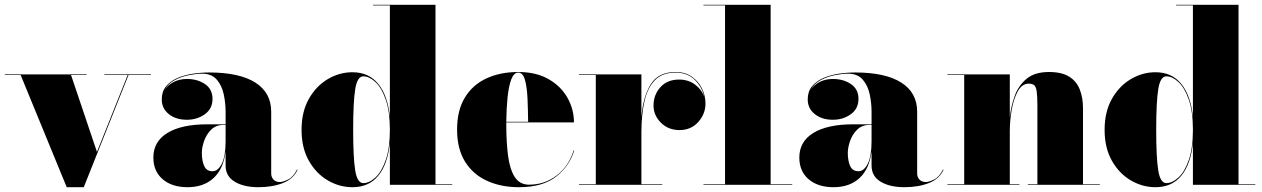

<svg xmlns="http://www.w3.org/2000/svg" viewBox="-25 -770 5260 800"><path d="M379 -137 507 -457.5H410V-460H604V-457.5H510.5L324 10H253L61 -457.5H-5V-460H336V-457.5H271Z M838 -252H915V-304.5Q915 -340.5 907.2 -377Q899.5 -413.5 878.2 -438.2Q857 -463 817 -463Q794 -463 762.5 -457Q731 -451 702.8 -436Q674.5 -421 661 -395Q674 -416 698.8 -428.5Q723.5 -441 753.5 -441Q797.5 -441 829 -419.8Q860.5 -398.5 860.5 -358Q860.5 -317 828.5 -294Q796.5 -271 753.5 -271Q708 -271 678.5 -294.5Q649 -318 649 -356Q649 -388.5 666.8 -410.2Q684.5 -432 713.8 -444.8Q743 -457.5 778 -462.8Q813 -468 847 -468Q972.5 -468 1038.8 -426Q1105 -384 1105 -304.5V-47Q1105 -32 1114.5 -21.8Q1124 -11.5 1142 -11.5Q1153.5 -11.5 1175.2 -22Q1197 -32.5 1212.5 -63.5L1215 -63Q1198 -25 1154.2 -7.5Q1110.5 10 1052 10Q990.5 10 952.8 -13Q915 -36 915 -80V-139Q906 -66 864.8 -28Q823.5 10 756.5 10Q691.5 10 652.8 -23.2Q614 -56.5 614 -113.5Q614 -180.5 672.8 -216.2Q731.5 -252 838 -252ZM860.5 -56.5Q883.5 -56.5 899.2 -88Q915 -119.5 915 -180.5V-249.5H906.5Q875 -249.5 855 -229.8Q835 -210 825.5 -182.8Q816 -155.5 816 -133Q816 -99.5 826 -78Q836 -56.5 860.5 -56.5Z M1859.5 -2.5V0H1599.5V-174.5Q1590.5 -86 1551.2 -38Q1512 10 1443.5 10Q1389 10 1340.5 -18.5Q1292 -47 1261.8 -100.5Q1231.5 -154 1231.5 -229Q1231.5 -304 1261.8 -357.8Q1292 -411.5 1340.5 -440.2Q1389 -469 1443.5 -469Q1511.5 -469 1551 -420.5Q1590.5 -372 1599.5 -283V-747.5H1529.5V-750H1789.5V-2.5ZM1599.5 -229Q1599.5 -305.5 1582.2 -355Q1565 -404.5 1539.2 -428.2Q1513.5 -452 1489 -452Q1463.5 -452 1455 -398.2Q1446.5 -344.5 1446.5 -229Q1446.5 -113.5 1455 -60.2Q1463.5 -7 1489 -7Q1513.5 -7 1539.2 -30.5Q1565 -54 1582.2 -103.2Q1599.5 -152.5 1599.5 -229Z M2367.5 -143Q2348 -78 2292 -34Q2236 10 2137.5 10Q2062 10 2003.8 -16.8Q1945.5 -43.5 1912.5 -96.8Q1879.5 -150 1879.5 -230Q1879.5 -310 1911.8 -363.2Q1944 -416.5 2001.5 -443.2Q2059 -470 2134.5 -470Q2209 -470 2260.8 -440.2Q2312.5 -410.5 2339.5 -362.5Q2366.5 -314.5 2366.5 -260H2084.5Q2084.5 -255 2084.5 -250Q2084.5 -178 2091.8 -121.8Q2099 -65.5 2119.5 -33Q2140 -0.5 2179.5 -0.5Q2245.5 -0.5 2295.8 -40Q2346 -79.5 2365 -143ZM2134.5 -467.5Q2116 -467.5 2105.2 -439Q2094.5 -410.5 2089.8 -363.8Q2085 -317 2084.5 -262.5H2175.5Q2175 -311.5 2173 -358.5Q2171 -405.5 2162.5 -436.5Q2154 -467.5 2134.5 -467.5Z M2387.5 -2.5H2457.5V-457.5H2387.5V-460H2647.5V-281.5Q2654.5 -367.5 2686.5 -418.8Q2718.5 -470 2789.5 -470Q2830 -470 2857.8 -450.5Q2885.5 -431 2900 -401Q2914.5 -371 2914.5 -339Q2914.5 -295 2884.2 -261.5Q2854 -228 2806.5 -228Q2759.5 -228 2728.8 -258.8Q2698 -289.5 2698 -330.5Q2698 -375 2726.8 -406.8Q2755.5 -438.5 2804.5 -438.5Q2843.5 -438.5 2871.5 -417.2Q2899.5 -396 2909 -366.5Q2901 -406 2870.5 -436.8Q2840 -467.5 2789.5 -467.5Q2734.5 -467.5 2703.8 -435.8Q2673 -404 2660.2 -347.5Q2647.5 -291 2647.5 -218V-2.5H2734.5V0H2387.5Z M2906 -2.5H2996V-747.5H2906V-750H3186V-2.5H3276V0H2906Z M3529.5 -252H3606.5V-304.5Q3606.5 -340.5 3598.8 -377Q3591 -413.5 3569.8 -438.2Q3548.5 -463 3508.5 -463Q3485.5 -463 3454 -457Q3422.5 -451 3394.2 -436Q3366 -421 3352.5 -395Q3365.5 -416 3390.2 -428.5Q3415 -441 3445 -441Q3489 -441 3520.5 -419.8Q3552 -398.5 3552 -358Q3552 -317 3520 -294Q3488 -271 3445 -271Q3399.5 -271 3370 -294.5Q3340.5 -318 3340.5 -356Q3340.5 -388.5 3358.2 -410.2Q3376 -432 3405.2 -444.8Q3434.5 -457.5 3469.5 -462.8Q3504.5 -468 3538.5 -468Q3664 -468 3730.2 -426Q3796.5 -384 3796.5 -304.5V-47Q3796.5 -32 3806 -21.8Q3815.5 -11.5 3833.5 -11.5Q3845 -11.5 3866.8 -22Q3888.5 -32.5 3904 -63.5L3906.5 -63Q3889.5 -25 3845.8 -7.5Q3802 10 3743.5 10Q3682 10 3644.2 -13Q3606.5 -36 3606.5 -80V-139Q3597.5 -66 3556.2 -28Q3515 10 3448 10Q3383 10 3344.2 -23.2Q3305.5 -56.5 3305.5 -113.5Q3305.5 -180.5 3364.2 -216.2Q3423 -252 3529.5 -252ZM3552 -56.5Q3575 -56.5 3590.8 -88Q3606.5 -119.5 3606.5 -180.5V-249.5H3598Q3566.5 -249.5 3546.5 -229.8Q3526.5 -210 3517 -182.8Q3507.5 -155.5 3507.5 -133Q3507.5 -99.5 3517.5 -78Q3527.5 -56.5 3552 -56.5Z M3922.5 -2.5H3992.5V-457.5H3922.5V-460H4182.5V-280Q4187 -326 4202.8 -369.8Q4218.5 -413.5 4252.5 -441.8Q4286.5 -470 4345.5 -470Q4399 -470 4430 -450.5Q4461 -431 4474.2 -396.8Q4487.5 -362.5 4487.5 -319V-2.5H4557.5V0H4257.5V-2.5H4297.5V-327.5Q4297.5 -369.5 4294.5 -389.5Q4291.5 -409.5 4283.5 -415.5Q4275.5 -421.5 4261.5 -421.5Q4234 -421.5 4216.5 -390.8Q4199 -360 4190.8 -314.2Q4182.5 -268.5 4182.5 -223V-2.5H4222.5V0H3922.5Z M5205.5 -2.5V0H4945.5V-174.5Q4936.5 -86 4897.2 -38Q4858 10 4789.5 10Q4735 10 4686.5 -18.5Q4638 -47 4607.8 -100.5Q4577.5 -154 4577.5 -229Q4577.5 -304 4607.8 -357.8Q4638 -411.5 4686.5 -440.2Q4735 -469 4789.5 -469Q4857.5 -469 4897 -420.5Q4936.5 -372 4945.5 -283V-747.5H4875.5V-750H5135.5V-2.5ZM4945.5 -229Q4945.5 -305.5 4928.2 -355Q4911 -404.5 4885.2 -428.2Q4859.5 -452 4835 -452Q4809.5 -452 4801 -398.2Q4792.5 -344.5 4792.5 -229Q4792.5 -113.5 4801 -60.2Q4809.5 -7 4835 -7Q4859.5 -7 4885.2 -30.5Q4911 -54 4928.2 -103.2Q4945.5 -152.5 4945.5 -229Z"/></svg>

Font: Bodoni* 72pt Fatface
Style: Regular
Weight: 900
Version: Version 2.3